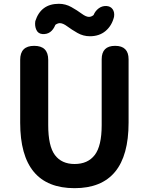

<svg xmlns="http://www.w3.org/2000/svg" viewBox="-20 -983 787 1017"><path d="M518.6 -320.3V-668.9Q518.6 -740.2 589.8 -740.2Q661.1 -740.2 661.1 -668.9V-333Q661.1 13.7 375 13.7Q86.9 13.7 86.9 -333V-666Q86.9 -740.2 161.1 -740.2Q235.4 -740.2 235.4 -666V-320.3Q235.4 -209 271 -161.6Q306.6 -114.3 375 -114.3Q445.3 -114.3 481.9 -162.1Q518.6 -210 518.6 -320.3ZM584 -893.6Q572.3 -846.7 539.1 -818.8Q505.9 -791 456.1 -791Q420.9 -791 390.1 -808.6Q359.4 -826.2 336.4 -843.3Q313.5 -860.4 296.9 -860.4Q286.1 -860.4 273.4 -851.6Q252 -798.8 204.1 -802.7Q181.6 -804.7 172.4 -825.2Q163.1 -845.7 167 -871.1Q196.3 -962.9 292 -962.9Q327.1 -962.9 358.4 -945.3Q389.6 -927.7 412.6 -910.6Q435.5 -893.6 451.2 -893.6Q463.9 -893.6 475.6 -903.3Q484.4 -924.8 502.4 -938.5Q520.5 -952.1 543 -951.2Q565.4 -950.2 576.7 -934.1Q587.9 -918 584 -893.6Z"/></svg>

Font: GenSenMaruGothic TW TTF Bold
Style: Regular
Weight: 700
Version: Version 1.301